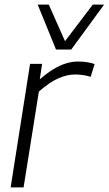

<svg xmlns="http://www.w3.org/2000/svg" viewBox="-20 -810 470 830"><path d="M162 -534 152 -467Q183 -494 211 -511Q239 -528 265.5 -536Q292 -544 318 -544Q339 -544 357.5 -541Q376 -538 389 -533L372 -478Q356 -483 338.5 -485.5Q321 -488 304 -488Q270 -488 231.5 -471Q193 -454 148 -414L82 0H26L110 -534ZM430 -790 288 -596H222L143 -790H191L261 -632L381 -790Z"/></svg>

Font: Georama ExtraCondensed Thin Light
Style: Italic
Weight: 300
Italic angle: -9°
Version: Version 1.001